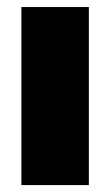

<svg xmlns="http://www.w3.org/2000/svg" viewBox="-20 -536 319 556"><path d="M42 0V-515.6H237.3V0Z"/></svg>

Font: Inter Display Black
Style: Regular
Weight: 900
Designer: Rasmus Andersson
Foundry: rsms
Version: Version 4.000;git-a52131595